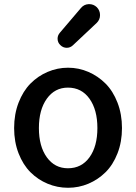

<svg xmlns="http://www.w3.org/2000/svg" viewBox="-20 -890 653 923"><path d="M47.9 -274.4Q47.9 -340.8 69.3 -396.5Q90.8 -452.1 126.5 -488.3Q162.1 -524.4 209 -544.4Q255.9 -564.5 307.1 -564.5Q358.4 -564.5 404.8 -544.4Q451.2 -524.4 487.3 -488.3Q523.4 -452.1 544.9 -396.5Q566.4 -340.8 566.4 -274.4Q566.4 -208 544.9 -152.8Q523.4 -97.7 487.3 -62Q451.2 -26.4 404.8 -6.8Q358.4 12.7 307.1 12.7Q255.9 12.7 209 -6.8Q162.1 -26.4 126.5 -62Q90.8 -97.7 69.3 -152.8Q47.9 -208 47.9 -274.4ZM306.6 -81.1Q372.1 -81.1 410.2 -133.8Q448.2 -186.5 448.2 -274.4Q448.2 -362.3 410.2 -415.5Q372.1 -468.8 306.6 -468.8Q243.2 -468.8 205.1 -415.5Q167 -362.3 167 -274.4Q167 -186.5 205.1 -133.8Q243.2 -81.1 306.6 -81.1ZM330.1 -671.9Q317.4 -660.2 300.8 -660.2Q283.2 -660.2 270.5 -672.9Q256.8 -685.5 256.8 -704.1Q256.8 -719.7 267.6 -732.4L369.1 -851.6Q383.8 -869.1 406.2 -870.1Q408.2 -870.1 409.2 -870.1Q429.7 -870.1 445.3 -855.5Q460.9 -839.8 460.9 -817.4Q460.9 -794.9 444.3 -779.3Z"/></svg>

Font: Gen Jyuu Gothic Medium
Style: Regular
Weight: 500
Designer: [Source Han Sans]
Ryoko NISHIZUKA  (kana & ideographs); Paul D. Hunt (Latin, Greek & Cyrillic); Wenlong ZHANG  (bopomofo
Version: Version 1.002.20150607